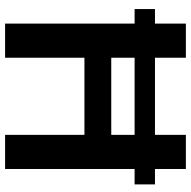

<svg xmlns="http://www.w3.org/2000/svg" viewBox="-18 -733 751 755"><g transform="rotate(90 357.5 -355.5)"><path d="M207 -710.9V-589.4H510.3V-710.9H644.5V-589.4H705.1V-509.3H644.5V0H510.3V-312H207V0H72.8V-509.3H15.6V-589.4H72.8V-710.9ZM207 -417.5H510.3V-509.3H207Z"/></g></svg>

Font: Vazirmatn RD FD SemiBold
Style: Regular
Weight: 600
Designer: Saber Rastikerdar
Foundry: Saber Rastikerdar
Version: Version 33.003